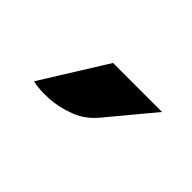

<svg xmlns="http://www.w3.org/2000/svg" viewBox="-31 -861 385 385"><g transform="rotate(45 161.0 -669.0)"><path d="M53 -602 139 -740H278L199 -645Q179.5 -621 151.8 -610.5Q124 -600 97 -598.8Q70 -597.5 53 -602Z"/></g></svg>

Font: Expletus Sans
Style: Bold
Weight: 700
Version: Version 7.500